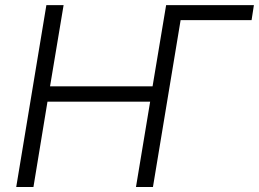

<svg xmlns="http://www.w3.org/2000/svg" viewBox="-20 -748 1036 768"><path d="M995.6 -727.5 986.3 -667.5H678.2L646 -727.5ZM44.9 0 165.5 -727.5H234.4L180.2 -402.8H590.3L644.5 -727.5H712.4L591.8 0H523.9L580.6 -341.3H169.9L113.8 0Z"/></svg>

Font: Inter 20pt Light
Style: Italic
Weight: 300
Italic angle: -9.3988°
Version: Version 4.001;git-66647c0bb